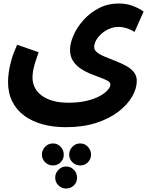

<svg xmlns="http://www.w3.org/2000/svg" viewBox="-20 -497 861 1099"><path d="M26 -28Q26 -51 30 -82Q34 -113 45 -152.5Q56 -192 78 -241L201 -198Q190 -167 182 -141.5Q174 -116 170 -94.5Q166 -73 166 -52Q166 -22 179 4Q192 30 218 49.5Q244 69 282.5 80Q321 91 372 91Q430 91 474.5 80.5Q519 70 549.5 53.5Q580 37 596 19Q612 1 612 -14Q612 -26 595.5 -35Q579 -44 552.5 -53.5Q526 -63 496.5 -75Q467 -87 440.5 -105Q414 -123 397.5 -149Q381 -175 381 -212Q381 -250 401 -295.5Q421 -341 458 -382.5Q495 -424 546.5 -450.5Q598 -477 660 -477Q704 -477 740.5 -463Q777 -449 802 -431L750 -314Q729 -328 705 -335.5Q681 -343 659 -343Q631 -343 605.5 -332Q580 -321 560.5 -303.5Q541 -286 530 -266Q519 -246 519 -228Q519 -210 536.5 -196.5Q554 -183 582 -171.5Q610 -160 641 -148Q672 -136 700 -121Q728 -106 745.5 -85Q763 -64 763 -34Q763 9 736.5 55.5Q710 102 658 142Q606 182 530.5 206.5Q455 231 356 231Q284 231 224 214.5Q164 198 119.5 165.5Q75 133 50.5 84.5Q26 36 26 -28ZM359 582Q333 582 314.5 564Q296 546 296 520Q296 494 314.5 475Q333 456 359 456Q385 456 403 475Q421 494 421 520Q421 546 403 564Q385 582 359 582ZM283 450Q257 450 238.5 432Q220 414 220 388Q220 362 238.5 343Q257 324 283 324Q309 324 327 343Q345 362 345 388Q345 414 327 432Q309 450 283 450ZM439 450Q413 450 394.5 432Q376 414 376 388Q376 362 394.5 343Q413 324 439 324Q465 324 483 343Q501 362 501 388Q501 414 483 432Q465 450 439 450Z"/></svg>

Font: Farlight84_Sys_V01
Style: Bold
Weight: 700
Designer: Monotype Design Team, Nadine Chahine and Nizar Qandah
Foundry: Monotype Imaging Inc.
Version: Version 2.004;October 31, 2024;FontCreator 14.0.0.2814 64-bi